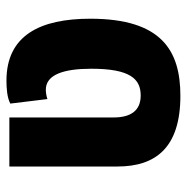

<svg xmlns="http://www.w3.org/2000/svg" viewBox="-12 -558 579 595"><g transform="rotate(90 277.5 -260.5)"><path d="M230 9C253 9 283 7 301 -3L287 -118C279 -115 267 -113 258 -113C211 -113 193 -169 193 -254C193 -375 225 -407 276 -407C323 -407 344 -376 344 -323V0H496V-335C496 -453 438 -530 277 -530C138 -530 38 -473 38 -251C38 -96 89 9 230 9Z"/></g></svg>

Font: Noto Sans Thai UI Condensed Extra
Style: Regular
Weight: 800
Width: 3
Designer: Monotype Design Team
Foundry: Monotype Imaging Inc.
Version: Version 1.901